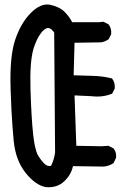

<svg xmlns="http://www.w3.org/2000/svg" viewBox="-20 -808 540 839"><path d="M180.7 9.8Q135.3 1.5 92.3 -52.2Q48.8 -106 40 -190.9Q37.1 -218.8 34.7 -252.9Q32.2 -287.1 30 -328.1Q27.8 -369.1 26.4 -417Q21.5 -560.5 46.4 -634.3Q71.3 -708 114.3 -751Q158.2 -795.4 199.2 -787.1Q219.2 -782.7 234.6 -775.4Q250 -768.1 261.2 -757.3Q281.7 -737.3 295.4 -710.9H412.6L430.2 -712.9H431.6L433.1 -712.4L452.6 -702.6L454.1 -701.7L455.1 -700.7Q467.8 -683.6 465.8 -659.7V-658.7L465.3 -657.7L455.6 -638.2L454.6 -636.7L453.6 -635.7Q450.7 -633.8 447.5 -632.1Q444.3 -630.4 441.2 -628.9Q438 -627.4 434.8 -626.2Q431.6 -625 428.2 -624.3Q424.8 -623.5 421.4 -623H420.9L305.7 -621.1L301.8 -479Q341.8 -477.5 382.8 -476.6Q427.7 -475.6 467.3 -465.8L469.2 -465.3L470.7 -463.4Q483.4 -446.3 481.4 -422.4V-421.4L481 -420.4L471.2 -400.9L470.2 -398.9L467.8 -397.9Q427.7 -381.8 379.4 -387.7L305.7 -391.1L313.5 -170.9L424.8 -168.9L451.7 -170.9H453.1L454.6 -170.4L474.1 -160.6L475.6 -160.2L476.1 -159.2Q482.9 -151.4 485.6 -141.4Q488.3 -131.3 487.3 -119.6V-118.7L486.8 -117.7L477.1 -97.2L476.1 -95.7L475.1 -94.7Q471.7 -92.8 468.5 -90.8Q465.3 -88.9 461.7 -87.4Q458 -85.9 454.3 -84.7Q450.7 -83.5 447 -82.5Q443.4 -81.5 439.2 -81.1Q435.1 -80.6 431.2 -80.1H430.7L298.8 -82Q291.5 -45.9 262.2 -17.1Q230.5 13.7 181.2 9.8ZM203.1 -83Q216.8 -111.3 220.7 -142.1L216.8 -666Q213.4 -670.4 210.4 -673.8Q200.2 -685.1 190.9 -685.5Q181.6 -686 170.9 -676.3Q168 -673.8 165 -670.7Q162.1 -667.5 159.4 -663.8Q156.7 -660.2 154.1 -656.2Q151.4 -652.3 148.9 -648.2Q146.5 -644 144 -639.2Q141.6 -634.3 139.4 -629.4Q137.2 -624.5 135 -618.9Q132.8 -613.3 130.6 -607.4Q128.4 -601.6 126.5 -595.2Q109.4 -539.1 113.3 -415Q117.2 -290.5 125 -219.2Q126.5 -207.5 127.9 -197Q129.4 -186.5 131.1 -177.5Q132.8 -168.5 134.8 -160.6Q136.7 -152.8 138.9 -146.2Q141.1 -139.6 143.3 -134.5Q145.5 -129.4 147.9 -126Q155.8 -113.8 163.1 -104.7Q170.4 -95.7 177.2 -89.8Q188 -80.6 203.1 -83Z"/></svg>

Font: NaikaiFont
Style: SemiBold
Weight: 600
Version: Version 1.89